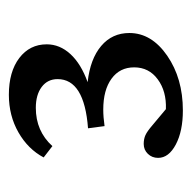

<svg xmlns="http://www.w3.org/2000/svg" viewBox="-20 -599 431 431"><g transform="rotate(-90 195.5 -383.5)"><path d="M336.9 -308.6Q336.9 -258.8 285.9 -223.6Q234.9 -188.5 163.1 -188.5Q116.7 -188.5 86.7 -204.3Q56.6 -220.2 56.6 -244.1Q56.6 -257.8 65.7 -267.1Q74.7 -276.4 87.9 -276.4Q99.1 -276.4 107.7 -272.5Q116.2 -268.6 129.9 -256.8L166 -226.6Q206.1 -225.1 232.9 -244.9Q259.8 -264.6 259.8 -297.9Q259.8 -330.1 234.4 -348.6Q209 -367.2 165 -367.2Q148.4 -367.2 127.9 -364.3L123 -401.4Q233.4 -409.7 233.4 -469.7Q233.4 -492.2 215.8 -505.4Q198.2 -518.6 168.9 -518.6Q116.7 -518.6 83 -481.4L57.6 -501Q76.2 -536.1 113.8 -557.6Q151.4 -579.1 198.2 -579.1Q250 -579.1 280.8 -555.7Q311.5 -532.2 311.5 -494.1Q311.5 -464.8 289.6 -440.9Q267.6 -417 226.6 -402.3Q278.8 -396.5 307.9 -371.8Q336.9 -347.2 336.9 -308.6Z"/></g></svg>

Font: Crimson Pro
Style: Regular
Weight: 400
Designer: Jacques Le Bailly
Foundry: Baron von Fonthausen
Version: Version 1.003